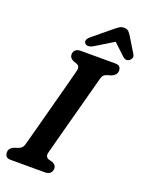

<svg xmlns="http://www.w3.org/2000/svg" viewBox="-165 -982 810 1063"><g transform="rotate(20 239.5 -451.0)"><path d="M218.5 -110.5Q214.5 -95.5 218.5 -87.2Q222.5 -79 232 -74.5L257 -68Q280 -57.5 279.5 -37.5Q279.5 -20.5 268.5 -10.2Q257.5 0 238 0H37.5Q17 0 9.5 -9Q2 -18 2 -32Q2 -46 10.2 -55.5Q18.5 -65 30.5 -69.5L50.5 -76Q64.5 -80.5 72.5 -88.2Q80.5 -96 85 -114Q91.5 -137.5 104 -184Q116.5 -230.5 132 -288.5Q147.5 -346.5 163.2 -405.5Q179 -464.5 192 -513.8Q205 -563 212 -591Q218 -617 196.5 -625.5L176.5 -632.5Q153 -643 153 -663Q153.5 -700 195.5 -700H396Q416.5 -700 423.8 -691.5Q431 -683 431 -669Q431 -654.5 422.5 -645Q414 -635.5 401 -630.5L377 -623.5Q364 -619.5 357 -611.8Q350 -604 346 -587.5Q338.5 -559 325.2 -509.2Q312 -459.5 296 -400.5Q280 -341.5 264.5 -283.8Q249 -226 236.8 -179.8Q224.5 -133.5 218.5 -110.5ZM254 -749.5Q237.5 -739.5 224.5 -739.2Q211.5 -739 205 -746Q189 -764.5 217.5 -788L315.5 -869Q333.5 -884 346.8 -893.2Q360 -902.5 377 -902.5Q394 -902.5 403.2 -893.5Q412.5 -884.5 421.5 -869L474.5 -782Q481 -770.5 477.5 -760.8Q474 -751 466 -745.5Q447 -731.5 427 -749.5L359 -813.5Z"/></g></svg>

Font: Fraunces 144pt S100 SemiBold
Style: Italic
Weight: 600
Italic angle: -16°
Version: Version 1.000; ttfautohint (v1.8.3)